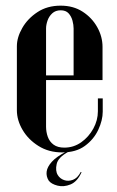

<svg xmlns="http://www.w3.org/2000/svg" viewBox="-20 -520 405 662"><path d="M38.2 -360.5Q38.2 -391.2 56.8 -423.5Q75.2 -455.8 109 -478.1Q142.8 -500.5 189.2 -500.5Q233 -500.5 265.1 -479.6Q297.2 -458.8 315.4 -426.1Q333.5 -393.5 333.5 -358.2V-244H233.8V-421.8Q233.8 -434.2 229.9 -448.9Q226 -463.5 216.5 -474Q207 -484.5 189.2 -484.5Q171.5 -484.5 160.1 -474Q148.8 -463.5 143.8 -448.9Q138.8 -434.2 138.8 -421.8V-83.2Q138.8 -65 144.8 -48.2Q150.8 -31.5 164.8 -21.2Q178.8 -11 201.8 -11Q234 -11 260.1 -29.5Q286.2 -48 301.9 -76.8Q317.5 -105.5 317.5 -136.2V-180.8H334.2V-135.2Q334.2 -105.5 318.8 -72.4Q303.2 -39.2 272.6 -16.9Q242 5.5 194.5 5.5Q147.8 5.5 112.5 -16.8Q77.2 -39 57.8 -72.2Q38.2 -105.5 38.2 -140ZM80.2 -244V-260H328.5V-244ZM258.5 72.8 261.2 73.8Q246.8 106.2 223.2 115.9Q199.8 125.5 178.2 120Q156.8 114.5 148 102.8Q138.8 88.2 140.8 71.9Q142.8 55.5 158.9 37.6Q175 19.8 208.5 2.8H216.8Q180.5 22.2 175.4 45.5Q170.2 68.8 179.2 83.5Q186.5 95.8 200.9 100.9Q215.2 106 231.4 100Q247.5 94 258.5 72.8Z"/></svg>

Font: Emberly Black
Style: Regular
Weight: 900
Designer: Rajesh Rajput
Foundry: Rajesh Rajput
Version: Version 1.000